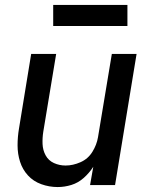

<svg xmlns="http://www.w3.org/2000/svg" viewBox="-20 -748 616 776"><path d="M213 8Q241 8 268.5 -0.5Q296 -9 318.5 -29Q341 -49 357 -74L344 0H445L532 -530H432L376 -193Q371 -163 353.5 -134.5Q336 -106 305.5 -92.5Q275 -79 245 -79Q220 -79 198 -89Q176 -99 164.5 -120Q153 -141 152 -166Q151 -191 155 -216L207 -530H106L57 -230Q51 -195 51 -160.5Q51 -126 61 -94.5Q71 -63 93 -39Q115 -15 147 -3.5Q179 8 213 8ZM195 -643H495V-728H195Z"/></svg>

Font: Iosevka Sparkle Medium Oblique
Style: Regular
Weight: 500
Italic angle: -9°
Designer: Belleve Invis
Foundry: Belleve Invis
Version: Version 4.5.0; ttfautohint (v1.8.3)